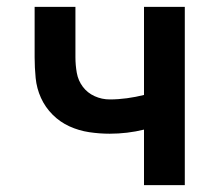

<svg xmlns="http://www.w3.org/2000/svg" viewBox="-20 -540 640 560"><path d="M400 0V-162Q376 -156 350.5 -153Q325 -150 300 -150Q270 -150 240 -154.5Q210 -159 182.5 -171.5Q155 -184 133.5 -205.5Q112 -227 99.5 -254.5Q87 -282 84 -312.5Q81 -343 81 -373V-520H200V-373Q200 -350 204 -327.5Q208 -305 221.5 -287Q235 -269 256 -259.5Q277 -250 300 -250Q325 -250 350.5 -253.5Q376 -257 400 -263V-520H519V0Z"/></svg>

Font: R Plex Mono
Style: Bold
Weight: 700
Monospace: yes
Designer: Belleve Invis
Foundry: Belleve Invis
Version: Version 31.8.0